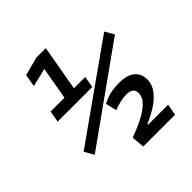

<svg xmlns="http://www.w3.org/2000/svg" viewBox="-188 -827 962 962"><g transform="rotate(-45 293.0 -346.0)"><path d="M281.7 0.5 274.9 -67.9Q318.8 -84 360.1 -104.2Q401.4 -124.5 428 -149.9Q454.6 -175.3 454.6 -205.6Q454.6 -244.1 406.2 -244.1Q365.2 -244.1 314.9 -224.1L300.3 -282.7Q329.6 -298.3 358.6 -304.7Q387.7 -311 423.8 -311Q476.1 -311 504.9 -287.8Q533.7 -264.6 533.7 -223.6Q533.7 -188 511.7 -158.4Q489.7 -128.9 453.9 -105.7Q418 -82.5 376 -64.9V-59.6H517.6L506.8 0.5ZM66.4 -391.1 77.1 -451.7H175.3L205.6 -625L107.9 -601.1L119.6 -667.5L217.8 -693.4H284.7L242.2 -451.7H322.3L311.5 -391.1ZM80.1 -142.1 51.8 -192.4 550.3 -545.4 578.1 -497.1Z"/></g></svg>

Font: Cascadia Mono PL SemiLight
Style: Italic
Weight: 350
Italic angle: -10°
Monospace: yes
Designer: Aaron Bell
Foundry: Saja Typeworks
Version: Version 2404.023; ttfautohint (v1.8.4)